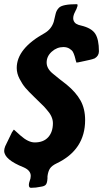

<svg xmlns="http://www.w3.org/2000/svg" viewBox="-30 -826 493 918"><path d="M35 -205 36 -206Q37 -206 38 -205Q39 -205 68 -178Q105 -145 136 -145Q178 -145 200.5 -170Q223 -195 223 -237Q223 -269 194 -301Q186 -311 181 -316L134 -362Q106 -389 91.5 -406Q77 -423 63.5 -449Q50 -475 50 -501Q50 -594 184 -668Q216 -687 227 -722Q235 -758 236 -760Q240 -777 252 -789Q269 -806 337 -806Q341 -806 341 -802Q341 -796 338 -790Q336 -782 332 -776Q325 -762 324 -759Q320 -748 320 -739Q320 -723 333 -713Q345 -706 357 -704Q408 -692 425.5 -664.5Q443 -637 443 -581Q443 -559 423 -547Q419 -545 411.5 -543Q404 -541 400 -540L373 -534Q370 -534 368 -533L359 -531Q356 -531 354 -530Q343 -527 335 -527L334 -532Q332 -536 330.5 -544Q329 -552 327 -557Q323 -570 318.5 -578Q314 -586 302 -593.5Q290 -601 273 -601Q242 -601 217.5 -579Q193 -557 193 -527Q193 -497 225 -472Q235 -463 257 -446Q279 -429 288 -422Q333 -385 355 -345.5Q377 -306 377 -252Q377 -110 241 -45Q218 -34 209 -20.5Q200 -7 197 17V27Q197 34 196 37Q194 53 187 59Q180 65 164 67Q142 72 118 72Q108 72 108 58Q108 50 112 39Q117 27 117 15Q117 -11 83 -26Q-10 -63 -10 -105Q-10 -114 -5 -127L28 -195L30 -197L32 -201L34 -203Z"/></svg>

Font: Bangerz Fix
Style: Regular
Weight: 400
Designer: vernon adams
Foundry: Vernon Adams
Version: Version 2.10;December 28, 2023;FontCreator 13.0.0.2683 64-bi